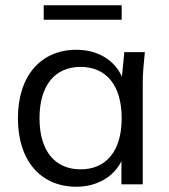

<svg xmlns="http://www.w3.org/2000/svg" viewBox="-20 -700 640 729"><path d="M270 9C346 9 411 -27 441 -88V0H522V-386C522 -423 526 -463 530 -502H452L443 -409C414 -473 350 -511 270 -511C136 -511 48 -413 48 -251C48 -89 135 9 270 9ZM286 -57C191 -57 130 -124 130 -251C130 -379 191 -446 286 -446C381 -446 442 -379 442 -251C442 -124 381 -57 286 -57ZM146 -625H442V-680H146Z"/></svg>

Font: Poppy and Pepper
Style: Regular
Weight: 400
Designer: Thy Ha
Foundry: Thy Ha
Version: Version 0.001;Glyphs 3.2 (3227)